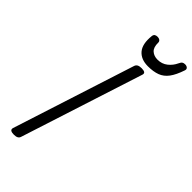

<svg xmlns="http://www.w3.org/2000/svg" viewBox="-382 -1345 1438 1438"><g transform="rotate(45 337.0 -626.0)"><path d="M107 14Q84 14 73.5 7Q63 0 67 -16L380 -988Q385 -1002 397.5 -1008.5Q410 -1015 432 -1015Q455 -1015 465 -1008Q475 -1001 470 -985L157 -14Q153 0 141 7Q129 14 107 14ZM454 -1058Q381 -1058 343 -1102.5Q305 -1147 315 -1239Q317 -1254 326 -1260Q335 -1266 350 -1266Q365 -1266 374.5 -1258.5Q384 -1251 384 -1239Q383 -1188 407.5 -1166Q432 -1144 470 -1144Q516 -1144 549.5 -1170.5Q583 -1197 601 -1236Q609 -1254 618 -1260Q627 -1266 641 -1266Q658 -1266 667.5 -1257Q677 -1248 672 -1233Q649 -1164 620.5 -1126Q592 -1088 551.5 -1073Q511 -1058 454 -1058Z"/></g></svg>

Font: Playwrite US Trad
Style: Regular
Weight: 400
Designer: Veronika Burian, José Scaglione
Foundry: TypeTogether
Version: Version 1.002